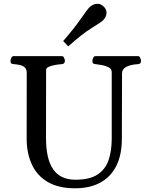

<svg xmlns="http://www.w3.org/2000/svg" viewBox="-20 -993 796 1027"><path d="M632.8 -600.6 631.8 -252Q631.8 -163.6 601.6 -104.5Q571.3 -45.4 515.4 -15.6Q459.5 14.2 381.3 14.2Q293 14.2 235.6 -19.5Q178.2 -53.2 150.4 -113.3Q122.6 -173.3 122.6 -252L123 -602.5Q123 -623.5 111.8 -633.1Q100.6 -642.6 84.7 -645.8Q68.8 -648.9 53.7 -649.9Q43.5 -650.9 39.8 -654.1Q36.1 -657.2 36.1 -668Q36.1 -673.3 40.3 -683.1Q44.4 -692.9 52.7 -692.9H310.5Q318.8 -692.9 323 -683.1Q327.1 -673.3 327.1 -668Q327.1 -651.4 311 -649.9Q294.4 -648.9 274.7 -645.5Q254.9 -642.1 240.7 -635.7Q226.6 -629.4 226.6 -618.7L226.1 -255.9Q226.1 -141.6 264.9 -86.7Q303.7 -31.7 383.3 -31.7Q460.4 -31.7 502.4 -59.8Q544.4 -87.9 561 -137.2Q577.6 -186.5 577.6 -251V-607.4Q577.6 -624 561.8 -632.6Q545.9 -641.1 525.6 -644.8Q505.4 -648.4 491.7 -649.9Q481.4 -650.9 477.8 -654.1Q474.1 -657.2 474.1 -668Q474.1 -673.3 478.3 -683.1Q482.4 -692.9 490.7 -692.9H717.8Q726.1 -692.9 730.2 -683.1Q734.4 -673.3 734.4 -668Q734.4 -650.4 718.3 -649.9Q680.7 -647.9 656.7 -636Q632.8 -624 632.8 -600.6ZM345.2 -745.1 317.9 -773.4Q377.9 -842.8 413.1 -893.6Q448.2 -944.3 459.5 -955.1Q467.3 -962.4 478 -967.5Q488.8 -972.7 501 -972.7Q520.5 -972.7 536.1 -956.5Q543.5 -948.7 546.6 -940.7Q549.8 -932.6 549.8 -924.3Q549.8 -912.6 544.4 -902.3Q539.1 -892.1 531.2 -884.3Q520 -873.5 470 -842.8Q419.9 -812 345.2 -745.1Z"/></svg>

Font: Gelasio
Style: Regular
Weight: 400
Designer: Eben Sorkin
Foundry: Eben Sorkin
Version: Version 1.008